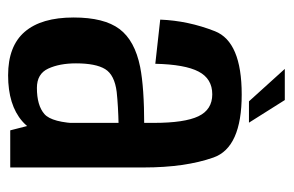

<svg xmlns="http://www.w3.org/2000/svg" viewBox="-139 -545 688 450"><g transform="rotate(90 205.0 -320.0)"><path d="M268 -68.5V-336.5Q268 -408.5 252.5 -441Q237 -473.5 201 -473.5Q164.5 -473.5 147.8 -441.5Q131 -409.5 129.5 -340L26 -351.5Q28.5 -417 53.2 -479.8Q78 -542.5 201.5 -542.5Q326 -542.5 349.2 -476.2Q372.5 -410 372.5 -313V0H285.5ZM304.5 -131Q302.5 -61.5 264.2 -28.2Q226 5 156.5 5Q88 5 54.5 -34Q21 -73 21 -148.5Q21 -220 48 -256Q75 -292 137 -304.5Q185.5 -314 274 -314V-254Q228 -253 195.5 -249.5Q155.5 -244.5 142 -222.5Q128.5 -200.5 128.5 -154Q128.5 -115.5 140.8 -89Q153 -62.5 186 -62.5Q227 -62.5 247.2 -80Q267.5 -97.5 269.5 -164ZM217.5 -559.5 141.5 -643.5H214.5L267.5 -559.5Z"/></g></svg>

Font: Anybody Narrow Medium
Style: Regular
Weight: 500
Width: 3
Designer: Tyler Finck
Foundry: Etcetera Type Company
Version: Version 1.000; ttfautohint (v1.8)